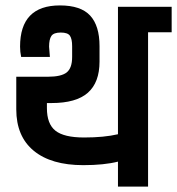

<svg xmlns="http://www.w3.org/2000/svg" viewBox="-20 -688 653 708"><path d="M415 -663H613V-569H526V0H415V-92Q364 -79 287 -79Q169 -79 104.5 -132Q40 -185 40 -285V-405H156Q206 -405 226 -421Q246 -437 246 -478V-518Q246 -544 238 -556Q230 -568 204 -568Q178 -568 169.5 -555.5Q161 -543 161 -516L164 -478H58Q54 -497 54 -516Q54 -668 201 -668Q278 -668 312.5 -630.5Q347 -593 347 -518V-461Q347 -384 304 -346Q261 -308 170 -308H153V-289Q153 -231 184.5 -206Q216 -181 290 -181Q364 -181 415 -193Z"/></svg>

Font: Khand SemiBold
Style: Regular
Weight: 600
Designer: Devanagari: Sanchit Sawaria, Jyotish Sonowal; Latin: Satya Rajpurohit
Foundry: Indian Type Foundry
Version: Version 1.101;PS 1.0;hotconv 1.0.78;makeotf.lib2.5.61930; tt